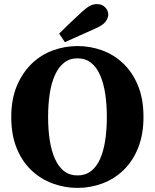

<svg xmlns="http://www.w3.org/2000/svg" viewBox="-20 -900 757 938"><path d="M359 18Q296 18 237.5 -3.5Q179 -25 133.5 -68Q88 -111 61.5 -176Q35 -241 35 -328Q35 -415 62 -479.5Q89 -544 134 -588Q179 -632 237.5 -653.5Q296 -675 359 -675Q421 -675 479 -654Q537 -633 582.5 -589.5Q628 -546 654.5 -481Q681 -416 681 -329Q681 -243 655 -178Q629 -113 583.5 -69Q538 -25 479.5 -3.5Q421 18 359 18ZM359 -43Q397 -43 424.5 -64Q452 -85 469 -123.5Q486 -162 494 -214.5Q502 -267 502 -328Q502 -390 494 -442Q486 -494 469 -533Q452 -572 424.5 -593.5Q397 -615 359 -615Q320 -615 293 -593.5Q266 -572 248.5 -533.5Q231 -495 223 -442.5Q215 -390 215 -329Q215 -267 223 -215Q231 -163 248.5 -124Q266 -85 293 -64Q320 -43 359 -43ZM269 -736Q296 -763 324 -789.5Q352 -816 379 -841Q403 -863 419.5 -871.5Q436 -880 454 -880Q478 -880 493.5 -864.5Q509 -849 509 -829Q509 -814 497.5 -796.5Q486 -779 451 -763Q412 -745 374 -728.5Q336 -712 297 -694Z"/></svg>

Font: Source Serif 4 18pt
Style: Bold
Weight: 700
Designer: Frank Grießhammer
Foundry: Adobe Systems Incorporated
Version: Version 4.004;hotconv 1.0.116;makeotfexe 2.5.65601